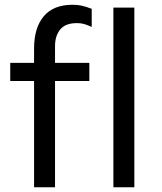

<svg xmlns="http://www.w3.org/2000/svg" viewBox="-20 -786 680 806"><path d="M123 -446H23V-522H123V-582Q123 -669 163.5 -717.5Q204 -766 285 -766Q307 -766 324 -762Q341 -758 365 -749V-673Q345 -682 332 -685.5Q319 -689 303 -689Q255 -689 233 -662.5Q211 -636 211 -592V-522H355V-446H211V0H123ZM456 -754H544V0H456Z"/></svg>

Font: Amiko
Style: Regular
Weight: 400
Designer: Pablo Impallari, Rodrigo Fuenzalida, Andres Torresi
Foundry: Impallari Type
Version: Version 1.001; ttfautohint (v1.3)